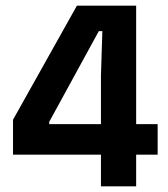

<svg xmlns="http://www.w3.org/2000/svg" viewBox="-20 -659 594 679"><path d="M337 0V-392L342 -549H329.5L154 -228V-174L104 -220H537.5V-112H26V-235.5L252 -639H461.5V0Z"/></svg>

Font: Anek Latin SemiBold
Style: Regular
Weight: 600
Designer: Yesha Goshar
Foundry: Ek Type
Version: Version 1.003